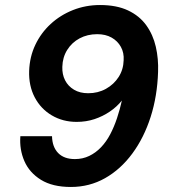

<svg xmlns="http://www.w3.org/2000/svg" viewBox="-20 -732 673 764"><path d="M262 12Q189 12 143 -16.5Q97 -45 77 -91Q57 -137 61 -190H187Q188 -147 211.5 -123Q235 -99 278 -99Q309 -99 335 -111.5Q361 -124 382 -146Q403 -168 418.5 -197.5Q434 -227 445.5 -261.5Q457 -296 465 -332Q445 -307 417 -288Q389 -269 356 -258Q323 -247 285 -247Q230 -247 186 -273Q142 -299 118 -345Q94 -391 96 -450Q98 -506 120.5 -553.5Q143 -601 181.5 -636.5Q220 -672 270.5 -692Q321 -712 378 -712Q444 -712 489.5 -690.5Q535 -669 562 -631.5Q589 -594 600 -546Q611 -498 609 -446Q606 -350 579.5 -267Q553 -184 506.5 -121Q460 -58 398 -23Q336 12 262 12ZM331 -361Q370 -361 401.5 -378.5Q433 -396 452 -425.5Q471 -455 472 -492Q474 -522 461 -545.5Q448 -569 424 -582.5Q400 -596 367 -596Q328 -596 297 -579.5Q266 -563 247.5 -533.5Q229 -504 228 -466Q227 -436 239 -412.5Q251 -389 274.5 -375Q298 -361 331 -361Z"/></svg>

Font: DM Sans 16pt
Style: Bold Italic
Weight: 700
Italic angle: -10°
Version: Version 4.004;gftools[0.9.30]